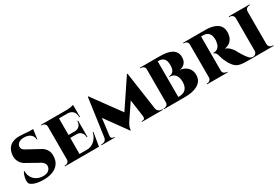

<svg xmlns="http://www.w3.org/2000/svg" viewBox="55 -1498 3484 2401"><g transform="rotate(-30 1796.5 -297.5)"><path d="M240 -612Q257 -612 287.5 -610.5Q318 -609 350.5 -606Q383 -603 408 -599.5Q433 -596 439 -593L422 -465H415Q415 -511 381 -540Q347 -569 288 -569Q240 -569 212 -549.5Q184 -530 181 -497Q180 -477 190 -462.5Q200 -448 217.5 -437.5Q235 -427 255 -417L398 -339Q443 -318 470 -277Q497 -236 492 -175Q489 -115 457.5 -73Q426 -31 370.5 -9.5Q315 12 239 12Q192 12 154 5Q116 -2 90 -14.5Q64 -27 51 -43Q41 -64 43 -94.5Q45 -125 54.5 -155Q64 -185 77 -204H84Q82 -159 101.5 -119.5Q121 -80 161 -55.5Q201 -31 257 -30Q314 -30 340.5 -56Q367 -82 367 -115Q367 -142 346.5 -164.5Q326 -187 280 -208L156 -278Q99 -304 72.5 -352Q46 -400 55 -459Q61 -509 85 -543Q109 -577 148.5 -594.5Q188 -612 240 -612ZM441 -603 439 -586H320V-603Z M787 -600V0H616V-600ZM1009 -43 1041 0H785V-43ZM980 -318V-275H785V-318ZM1024 -600V-557H785V-600ZM1076 -197 1043 0H864L894 -43Q935 -43 969.5 -61.5Q1004 -80 1029.5 -114.5Q1055 -149 1067 -197ZM980 -277V-179H969V-184Q969 -223 945 -248.5Q921 -274 882 -275V-277ZM980 -413V-316H882V-318Q921 -319 945 -345Q969 -371 969 -409V-413ZM1024 -559V-441H1014V-448Q1014 -499 987 -527.5Q960 -556 910 -557V-559ZM1024 -615V-591L922 -600Q950 -600 981.5 -605.5Q1013 -611 1024 -615ZM619 -62 621 0H552V-10Q552 -10 557 -10Q562 -10 563 -10Q585 -10 600.5 -25Q616 -40 616 -62ZM619 -537H616Q616 -560 600.5 -575Q585 -590 563 -590Q562 -590 557 -590Q552 -590 552 -590V-600H621Z M1800 -612 1808 -498 1527 -81Q1527 -81 1517.5 -65Q1508 -49 1499.5 -26Q1491 -3 1491 20H1482L1435 -67ZM1176 -63V0H1079V-10Q1080 -10 1086.5 -10Q1093 -10 1093 -10Q1117 -10 1135.5 -24Q1154 -38 1157 -63ZM1224 -49Q1223 -39 1230.5 -24.5Q1238 -10 1258 -10H1272V0H1211L1219 -49ZM1235 -612H1243L1282 -504L1218 0H1149ZM1243 -612 1547 -195 1482 20 1218 -346ZM1809 -612 1897 0H1719L1674 -320L1800 -612ZM1869 -63H1888Q1893 -38 1911 -24Q1929 -10 1951 -10Q1951 -10 1958.5 -10Q1966 -10 1966 -10V0H1869ZM1712 -49H1718L1726 0H1664V-10H1679Q1700 -10 1706.5 -24.5Q1713 -39 1712 -49Z M2091 -600H2271Q2314 -600 2355.5 -594Q2397 -588 2430 -571.5Q2463 -555 2483 -526Q2503 -497 2503 -451Q2503 -411 2487 -383.5Q2471 -356 2446 -342Q2421 -328 2393 -327Q2434 -325 2469 -305.5Q2504 -286 2525 -252.5Q2546 -219 2546 -172Q2546 -125 2526 -92.5Q2506 -60 2470.5 -39.5Q2435 -19 2387.5 -9.5Q2340 0 2286 0H2205Q2205 0 2205.5 -10.5Q2206 -21 2206 -32Q2206 -43 2206 -43H2231Q2264 -43 2292 -56Q2320 -69 2337.5 -100Q2355 -131 2355 -183Q2355 -215 2347.5 -240Q2340 -265 2325.5 -282.5Q2311 -300 2290 -308.5Q2269 -317 2241 -317V-325Q2263 -325 2279 -332.5Q2295 -340 2306 -354Q2317 -368 2322 -389.5Q2327 -411 2327 -438Q2327 -507 2298.5 -532.5Q2270 -558 2228 -558H2099Q2099 -559 2097 -569.5Q2095 -580 2093 -590Q2091 -600 2091 -600ZM2213 -600V0H2045V-600ZM2048 -62V0H1981V-10Q1983 -10 1987.5 -10Q1992 -10 1992 -10Q2015 -10 2030.5 -25Q2046 -40 2045 -62ZM2048 -538H2045Q2046 -561 2030.5 -575.5Q2015 -590 1992 -590Q1992 -590 1987.5 -590Q1983 -590 1981 -590V-600H2048Z M2829 -600H2929Q2969 -600 3008.5 -592.5Q3048 -585 3080.5 -567.5Q3113 -550 3132.5 -518Q3152 -486 3152 -436Q3152 -403 3140 -368.5Q3128 -334 3098.5 -308.5Q3069 -283 3019 -275Q3053 -265 3080.5 -238Q3108 -211 3122 -188Q3127 -178 3136.5 -160.5Q3146 -143 3159.5 -121Q3173 -99 3189 -76Q3209 -48 3223.5 -33.5Q3238 -19 3252.5 -14.5Q3267 -10 3285 -10V0H3184Q3131 0 3092.5 -6.5Q3054 -13 3025.5 -34Q2997 -55 2970 -98Q2961 -115 2952 -132Q2943 -149 2935.5 -166.5Q2928 -184 2922.5 -201.5Q2917 -219 2913 -235Q2904 -268 2890 -280.5Q2876 -293 2867 -294V-302Q2868 -302 2872 -302Q2876 -302 2882 -302Q2901 -302 2919 -311Q2937 -320 2951.5 -342Q2966 -364 2972 -406Q2973 -411 2974 -420.5Q2975 -430 2974 -443Q2972 -483 2960 -505.5Q2948 -528 2931 -538.5Q2914 -549 2899 -552Q2884 -555 2877 -555Q2866 -556 2857 -555.5Q2848 -555 2837 -555Q2836 -556 2834.5 -567Q2833 -578 2831 -589Q2829 -600 2829 -600ZM2838 -600V0H2667V-600ZM2670 -62 2672 0H2604V-10Q2605 -10 2608.5 -10Q2612 -10 2615 -10Q2636 -10 2651.5 -25Q2667 -40 2667 -62ZM2670 -538H2667Q2667 -561 2652 -575.5Q2637 -590 2616 -590Q2613 -590 2609 -590Q2605 -590 2604 -590V-600H2672ZM2836 -62H2838Q2838 -37 2855.5 -23.5Q2873 -10 2892 -10Q2892 -10 2895.5 -10Q2899 -10 2902 -10V0H2834Z M3498 -600V0H3329V-600ZM3332 -62V0H3263V-10Q3263 -10 3268 -10Q3273 -10 3274 -10Q3296 -10 3312 -25Q3328 -40 3329 -62ZM3496 -62H3499Q3499 -40 3515 -25Q3531 -10 3554 -10Q3554 -10 3559 -10Q3564 -10 3565 -10V0H3496ZM3496 -538V-600H3564V-590Q3564 -590 3559 -590Q3554 -590 3554 -590Q3531 -590 3515 -575.5Q3499 -561 3499 -538ZM3332 -538H3329Q3328 -561 3312 -575.5Q3296 -590 3274 -590Q3273 -590 3268 -590Q3263 -590 3263 -590V-600H3332Z"/></g></svg>

Font: Cinzel ExtraBold
Style: Regular
Weight: 800
Designer: Natanael Gama
Version: Version 2.000